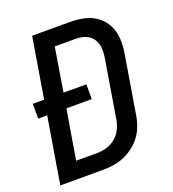

<svg xmlns="http://www.w3.org/2000/svg" viewBox="-134 -837 844 939"><g transform="rotate(-20 288.0 -367.5)"><path d="M19 0H242Q275 0 308.5 -6.5Q342 -13 373 -30Q404 -47 428.5 -73Q453 -99 466.5 -131Q480 -163 485 -196L535 -499Q542 -537 539.5 -574.5Q537 -612 521 -644Q505 -676 476 -697.5Q447 -719 411 -727Q375 -735 337 -735H140L88 -421H29V-344H76ZM133 -87 176 -344H308V-421H189L226 -648H337Q363 -648 386 -639Q409 -630 423 -610Q437 -590 439 -564.5Q441 -539 437 -513L387 -210Q383 -185 371.5 -161Q360 -137 339 -119.5Q318 -102 292.5 -94.5Q267 -87 242 -87Z"/></g></svg>

Font: Iosevka Sparkle Medium
Style: Italic
Weight: 500
Italic angle: -9°
Designer: Belleve Invis
Foundry: Belleve Invis
Version: Version 4.5.0; ttfautohint (v1.8.3)